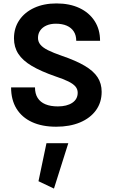

<svg xmlns="http://www.w3.org/2000/svg" viewBox="-20 -734 657 1120"><path d="M44.7 -224.1Q44.7 -151.5 76.3 -100.1Q108 -48.8 166.9 -21.8Q225.8 5.2 307.5 5.2Q387.2 5.2 447 -19.9Q506.8 -45.1 539.9 -90.9Q573 -136.7 573 -198.4Q573 -246.6 549.2 -283.3Q525.4 -319.9 474.3 -350.1Q423.3 -380.3 340.7 -408.5Q290.8 -425.8 260.1 -441.1Q229.4 -456.4 215.5 -473.7Q201.6 -491 201.6 -512.7Q201.6 -537.8 214.7 -556.4Q227.7 -575 251.3 -585.4Q274.8 -595.7 305.6 -595.7Q343 -595.7 369.6 -584.1Q396.1 -572.5 410.4 -550.2Q424.8 -527.9 424.8 -495.9H563.7Q563.7 -562.3 532 -611.3Q500.3 -660.4 443.3 -687.2Q386.3 -714 309.6 -714Q235.9 -714 180 -688.4Q124.2 -662.8 92.9 -616.9Q61.5 -570.9 61.5 -510Q61.5 -459.5 86.7 -420.4Q111.8 -381.3 165.1 -349.7Q218.4 -318 303.6 -288.4Q350.7 -272.8 379.1 -258.7Q407.5 -244.5 420.4 -229Q433.2 -213.5 433.2 -193.1Q433.2 -155.4 401.7 -134.4Q370.1 -113.3 317.3 -113.3Q275.1 -113.3 245.3 -125.6Q215.4 -137.9 199.7 -162.7Q184.1 -187.4 184.1 -224.1ZM251 101.4 204.5 323.1 294.8 366 378.4 101.4Z"/></svg>

Font: Estedad VF
Style: Regular
Weight: 100
Designer: Amin Abedi
Version: Version 7.3